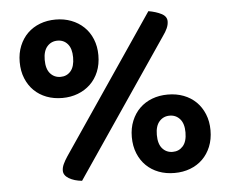

<svg xmlns="http://www.w3.org/2000/svg" viewBox="-47 -672 881 734"><g transform="rotate(-5 393.0 -304.5)"><path d="M192 -315Q159 -315 131.5 -325.5Q104 -336 84 -355.5Q64 -375 52.5 -403Q41 -431 41 -466Q41 -500 52.5 -528Q64 -556 84 -575.5Q104 -595 131.5 -605.5Q159 -616 192 -616Q224 -616 251.5 -605.5Q279 -595 299.5 -575.5Q320 -556 331.5 -528Q343 -500 343 -466Q343 -431 331.5 -403Q320 -375 299.5 -355.5Q279 -336 251.5 -325.5Q224 -315 192 -315ZM192 -396Q216 -396 231 -413.5Q246 -431 246 -466Q246 -500 231 -517.5Q216 -535 192 -535Q168 -535 152.5 -517.5Q137 -500 137 -466Q137 -431 152.5 -413.5Q168 -396 192 -396ZM548 -617Q577 -612 597.5 -601.5Q618 -591 618 -572Q618 -559 612 -545.5Q606 -532 595 -517L239 7Q209 4 189 -8Q169 -20 169 -38Q169 -50 175 -63Q181 -76 191 -91ZM594 8Q561 8 533.5 -2.5Q506 -13 486 -32.5Q466 -52 454.5 -80Q443 -108 443 -143Q443 -177 454.5 -205Q466 -233 486 -252.5Q506 -272 533.5 -282.5Q561 -293 594 -293Q627 -293 654.5 -282.5Q682 -272 702 -252.5Q722 -233 733.5 -205Q745 -177 745 -143Q745 -108 733.5 -80Q722 -52 702 -32.5Q682 -13 654.5 -2.5Q627 8 594 8ZM594 -73Q618 -73 633.5 -90.5Q649 -108 649 -143Q649 -177 633.5 -194.5Q618 -212 594 -212Q570 -212 554.5 -194.5Q539 -177 539 -143Q539 -108 554.5 -90.5Q570 -73 594 -73Z"/></g></svg>

Font: Baloo 2 Latin SemiBold
Style: Regular
Weight: 400
Designer: Sarang Kulkarni and Ek Type
Foundry: Ek Type
Version: Version 1.001